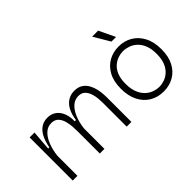

<svg xmlns="http://www.w3.org/2000/svg" viewBox="-82 -1169 1611 1611"><g transform="rotate(-45 724.0 -363.5)"><path d="M84 0V-301V-512H142L128 -336H142Q154 -399 176 -440.5Q198 -482 230.5 -503Q263 -524 305 -524Q344 -524 372 -508Q400 -492 417 -465.5Q434 -439 441.5 -406Q449 -373 447 -340H462Q470 -399 491.5 -440Q513 -481 547 -502.5Q581 -524 625 -524Q670 -524 699 -505Q728 -486 744.5 -456.5Q761 -427 768.5 -395Q776 -363 778 -336.5Q780 -310 780 -296V0H724V-281Q724 -303 721.5 -334.5Q719 -366 708.5 -397Q698 -428 677 -448.5Q656 -469 618 -469Q576 -469 543.5 -440Q511 -411 489.5 -360.5Q468 -310 460 -243V0H405V-259Q405 -283 403 -318Q401 -353 391.5 -387.5Q382 -422 360 -445.5Q338 -469 297 -469Q253 -469 220.5 -438Q188 -407 167.5 -354.5Q147 -302 140 -238V0Z M1154 12Q1083 12 1029 -20.5Q975 -53 944.5 -113.5Q914 -174 914 -259Q914 -347 946.5 -406Q979 -465 1032.5 -494.5Q1086 -524 1151 -524Q1218 -524 1272 -492.5Q1326 -461 1358 -400.5Q1390 -340 1390 -253Q1390 -167 1359 -108Q1328 -49 1274.5 -18.5Q1221 12 1154 12ZM1156 -42Q1185 -42 1215.5 -52.5Q1246 -63 1273 -87Q1300 -111 1317 -152Q1334 -193 1334 -254Q1334 -315 1317 -356.5Q1300 -398 1272.5 -423Q1245 -448 1212 -459Q1179 -470 1149 -470Q1121 -470 1090.5 -460Q1060 -450 1032.5 -426.5Q1005 -403 988 -362.5Q971 -322 971 -260Q971 -200 988 -158Q1005 -116 1032 -90.5Q1059 -65 1091.5 -53.5Q1124 -42 1156 -42ZM1138 -595 1053 -739H1124L1193 -595Z"/></g></svg>

Font: Bricolage Grotesque ExtraLight
Style: Regular
Weight: 250
Designer: Mathieu Triay
Foundry: Atelier Triay
Version: Version 1.000;gftools[0.9.30]